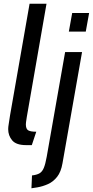

<svg xmlns="http://www.w3.org/2000/svg" viewBox="-20 -770 499 1032"><path d="M120 10Q67 10 45.5 -15.5Q24 -41 24 -76Q24 -87 27 -104.5Q30 -122 34 -150L139 -750H230L124 -141Q121 -122 120 -114Q119 -106 119 -102Q119 -77 131.5 -69.5Q144 -62 175 -62L151 10ZM149 242 152 173Q178 170 192.5 161.5Q207 153 215.5 132.5Q224 112 231 73L330 -490H421L316 107Q308 154 287 180.5Q266 207 238 219.5Q210 232 181 237ZM350 -600 368 -700H459L441 -600Z"/></svg>

Font: Cabin VF Beta
Style: Italic
Weight: 400
Italic angle: -7°
Designer: Pablo Impallari
Foundry: Pablo Impallari. http://www.impallari.com Igino Marini. http://www.ikern.com
Version: Version 2.300